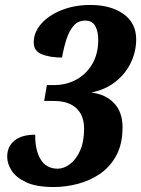

<svg xmlns="http://www.w3.org/2000/svg" viewBox="-20 -744 569 774"><path d="M197 10Q127 10 86 -9Q45 -28 27 -56Q9 -84 9 -112Q9 -153 38 -177Q67 -201 122 -201Q121 -140 143.5 -102Q166 -64 213 -64Q237 -64 261.5 -82Q286 -100 302.5 -136Q319 -172 319 -225Q319 -279 287.5 -308Q256 -337 197 -337H158L169 -401H197Q248 -401 288.5 -423.5Q329 -446 352.5 -487Q376 -528 376 -583Q376 -617 364 -639Q352 -661 323 -661Q295 -661 277 -640.5Q259 -620 248 -586Q237 -552 230 -512Q182 -512 149 -525Q116 -538 116 -573Q116 -614 146.5 -648.5Q177 -683 229 -703.5Q281 -724 344 -724Q427 -724 478 -687.5Q529 -651 529 -585Q529 -538 508.5 -493.5Q488 -449 447.5 -416Q407 -383 348 -371Q406 -364 440 -328Q474 -292 474 -231Q474 -163 448.5 -116.5Q423 -70 382 -42.5Q341 -15 292.5 -2.5Q244 10 197 10Z"/></svg>

Font: Noto Serif Tamil Condensed ExtraBold
Style: Italic
Weight: 800
Width: 3
Italic angle: -12°
Designer: Indian Type Foundry, Tom Grace, and the Monotype Design Team
Foundry: Monotype Imaging Inc.
Version: Version 2.003; ttfautohint (v1.8.4.7-5d5b)